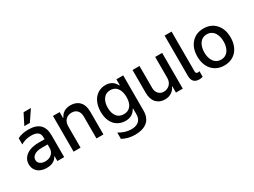

<svg xmlns="http://www.w3.org/2000/svg" viewBox="-59 -1553 3359 2538"><g transform="rotate(-30 1620.5 -284.0)"><path d="M245.4 -618.3 328.5 -782H440.3L330.3 -618.3ZM230.1 9.6Q176.5 9.6 134.6 -8.5Q92.7 -26.6 68 -63.4Q43.3 -100.1 43.3 -150.6Q43.3 -209.5 77.4 -251.6Q111.5 -293.7 168.9 -313.9Q226.2 -334.2 300.8 -334.2H390.6V-346.6Q390.6 -382.8 385.7 -399.9Q366.1 -464.8 259.2 -464.8Q167.6 -464.8 101.2 -421.5V-517Q167.3 -552.6 268.5 -552.6Q496.8 -552.6 496.8 -333.5V0H393.1V-74.6H388.8Q370.4 -36.9 331 -13.7Q291.5 9.6 230.1 9.6ZM255 -75.3Q315.3 -75.3 353.2 -110.1Q391 -144.9 391 -201V-254.6H300.4Q227.3 -254.6 187.3 -227.1Q147.4 -199.6 147.4 -157Q147.4 -120 177 -97.7Q206.7 -75.3 255 -75.3Z M640.6 0V-545.5H742.5V-456.7H749.3Q768.8 -501.8 809.7 -527.2Q850.5 -552.6 910.2 -552.6Q995.7 -552.6 1045.8 -499.3Q1095.9 -446 1095.9 -346.9V0H989.7V-334.2Q989.7 -393.5 958.8 -427Q927.9 -460.6 873.9 -460.6Q817.1 -460.6 782 -424.2Q746.8 -387.8 746.8 -323.9V0Z M1460.2 214.1Q1354.4 214.1 1266.7 166.2V69.6Q1359.7 126.4 1450.6 126.4Q1484.4 126.4 1511.7 119Q1539.1 111.5 1560.9 95.7Q1582.7 79.9 1594.8 52.2Q1606.9 24.5 1606.9 -13.5V-99.4H1600.1Q1552.6 -8.2 1442.1 -8.2Q1393.5 -8.2 1352.1 -25.6Q1310.7 -43 1279.8 -76Q1248.9 -109 1231.5 -160Q1214.1 -210.9 1214.1 -274.9Q1214.1 -338.8 1231.4 -391.3Q1248.6 -443.9 1279.1 -479Q1309.7 -514.2 1351.6 -533.4Q1393.5 -552.6 1442.8 -552.6Q1553.6 -552.6 1600.9 -457H1608.7V-545.5H1712.7V-7.5Q1712.7 49.7 1694.4 92.7Q1676.1 135.7 1642 161.9Q1608 188.2 1562.5 201.2Q1517 214.1 1460.2 214.1ZM1465.6 -96.2Q1534.1 -96.2 1571 -143.6Q1608 -191.1 1608 -275.6Q1608 -360.8 1570.8 -411.6Q1533.7 -462.4 1465.6 -462.4Q1396.7 -462.4 1359 -410.7Q1321.4 -359 1321.4 -276.3Q1321.4 -193.9 1358.7 -145.1Q1396 -96.2 1465.6 -96.2Z M2200.6 -226.2V-545.5H2307.2V0H2202.8V-94.5H2197.1Q2177.2 -48.7 2135.1 -20.8Q2093 7.1 2034.1 7.1Q1953.1 7.1 1904.1 -46.3Q1855.1 -99.8 1855.1 -198.5V-545.5H1961.3V-211.3Q1961.3 -155.9 1992 -122.7Q2022.7 -89.5 2072.4 -89.5Q2095.5 -89.5 2117.9 -98Q2140.3 -106.5 2159.1 -122.9Q2177.9 -139.2 2189.3 -166Q2200.6 -192.8 2200.6 -226.2Z M2559.3 4.3Q2449.6 4.3 2449.6 -114.3V-727.3H2555.8V-119Q2555.8 -84.5 2588.4 -84.5Q2603 -84.5 2613.3 -90.2V-5Q2592 4.3 2559.3 4.3Z M2685.4 -270.2Q2685.4 -397.7 2755 -475.1Q2824.6 -552.6 2939.6 -552.6Q3054.7 -552.6 3124.3 -475.1Q3193.9 -397.7 3193.9 -270.2Q3193.9 -186.8 3162.6 -122.9Q3131.4 -58.9 3073.5 -24Q3015.6 11 2939.6 11Q2863.6 11 2805.8 -24Q2747.9 -58.9 2716.6 -122.9Q2685.4 -186.8 2685.4 -270.2ZM2940 -78.1Q2976.2 -78.1 3004.8 -93.4Q3033.4 -108.7 3051 -135.3Q3068.5 -161.9 3077.6 -196.2Q3086.6 -230.5 3086.6 -270.6Q3086.6 -310.4 3077.6 -344.8Q3068.5 -379.3 3051 -406.1Q3033.4 -432.9 3004.8 -448.3Q2976.2 -463.8 2940 -463.8Q2903.4 -463.8 2874.8 -448.3Q2846.2 -432.9 2828.5 -406.1Q2810.7 -379.3 2801.7 -344.8Q2792.6 -310.4 2792.6 -270.6Q2792.6 -230.5 2801.7 -196.2Q2810.7 -161.9 2828.5 -135.3Q2846.2 -108.7 2874.8 -93.4Q2903.4 -78.1 2940 -78.1Z"/></g></svg>

Font: TID UI Medium
Style: Regular
Weight: 500
Designer: The TID Project Authors
Foundry: Bakken & Bæck
Version: Version 1.001;hotconv 1.0.109;makeotfexe 2.5.65596